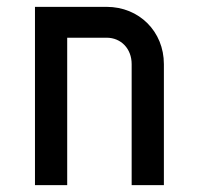

<svg xmlns="http://www.w3.org/2000/svg" viewBox="-20 -540 580 560"><path d="M82 0H176V-430H291C333 -430 364 -398 364 -353V0H458V-353C458 -448 386 -520 291 -520H82Z"/></svg>

Font: Grotesk 02 Mince
Style: Bold
Weight: 400
Designer: Frank Adebiaye, contributions by Jérémy Landes, Ariel Martín Pérez
Foundry: Velvetyne Type Foundry
Version: Version 3.000;Glyphs 3.1.2 (3150)